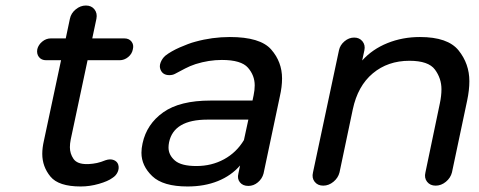

<svg xmlns="http://www.w3.org/2000/svg" viewBox="-20 -669 1733 695"><path d="M387 -25Q371 -13 338 -3.5Q305 6 272 6Q192 6 162.5 -30Q133 -66 133 -112Q133 -134 139 -160L201 -451H147Q130 -451 121 -462.5Q112 -474 115 -491Q119 -507 133 -518.5Q147 -530 164 -530H218L233 -601Q237 -621 254 -635Q271 -649 291 -649Q311 -649 322 -635Q333 -621 329 -601L314 -530H430Q447 -530 456 -518.5Q465 -507 461 -491Q458 -474 444 -462.5Q430 -451 413 -451H297L236 -164Q233 -149 233 -136Q233 -113 246 -94Q259 -75 294 -75Q297 -75 300 -75Q317 -76 331 -79Q345 -82 362 -89Q371 -92 378 -92Q389 -92 397 -87Q405 -82 408 -73Q412 -60 406 -46.5Q400 -33 387 -25ZM362 -89Q362 -89 362 -89Q362 -89 362 -89Q362 -89 362 -89Q362 -89 362 -89Z M812 -535Q922 -535 961.5 -490Q1001 -445 1001 -385Q1001 -355 993 -320L934 -41Q929 -22 913.5 -9Q898 4 879 4Q859 4 848.5 -9Q838 -22 843 -41L849 -70Q817 -33 768.5 -13.5Q720 6 659 6Q570 6 531 -31.5Q492 -69 492 -116Q492 -132 496 -150Q511 -220 571 -262.5Q631 -305 742 -305H894L898 -324Q902 -343 902 -360Q902 -396 877.5 -424Q853 -452 783 -452Q736 -452 688 -437Q667 -430 650 -421Q633 -412 614 -402Q605 -397 593 -397Q569 -397 561 -417Q556 -429 561.5 -443Q567 -457 578 -467Q588 -475 602 -483Q616 -491 631 -497.5Q646 -504 660.5 -509.5Q675 -515 687 -518Q748 -535 812 -535ZM691 -68Q746 -68 791 -92.5Q836 -117 863 -162L879 -236H731Q609 -236 592 -154Q590 -144 590 -135Q590 -108 613 -88Q636 -68 691 -68Z M1500 -535Q1601 -535 1640 -486.5Q1679 -438 1679 -375Q1679 -343 1671 -305L1616 -45Q1611 -25 1594 -11Q1577 3 1557 3Q1537 3 1526 -11Q1515 -25 1520 -45L1572 -294Q1578 -322 1578 -346Q1578 -385 1554.5 -417Q1531 -449 1462 -449Q1384 -449 1329.5 -403.5Q1275 -358 1257 -273L1209 -45Q1204 -25 1187 -11Q1170 3 1150 3Q1130 3 1119 -11Q1108 -25 1113 -45L1207 -487Q1211 -506 1227 -519.5Q1243 -533 1262 -533Q1281 -533 1292 -519.5Q1303 -506 1299 -487L1291 -450Q1328 -491 1382.5 -513Q1437 -535 1500 -535Z"/></svg>

Font: Sepalumica Med
Style: Italic
Weight: 500
Italic angle: -12°
Designer: Julieta Ulanovsky
Foundry: Julieta Ulanovsky
Version: Version 7.200